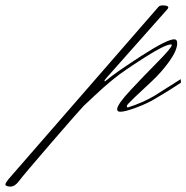

<svg xmlns="http://www.w3.org/2000/svg" viewBox="-322 -413 692 713"><path d="M-291 253 266 -387Q271 -393 282 -393Q303 -393 303 -385Q303 -382 298 -377L71 -121Q66 -115 66 -113Q66 -111 67 -111Q69 -111 72 -114Q105 -142 201.5 -204.5Q298 -267 325 -267Q336 -267 336 -253Q336 -226 307 -185.5Q278 -145 242.5 -112Q207 -79 178 -51.5Q149 -24 149 -20Q149 -14 153 -14Q209 -32 251 -57L349 -119L350 -106Q305 -76 257 -48Q226 -29 184 -13.5Q142 2 125 2Q113 2 113 -7Q113 -25 163.5 -79Q214 -133 265 -184.5Q316 -236 316 -246Q316 -248 313 -248Q291 -248 213.5 -198.5Q136 -149 104 -123Q85 -108 64 -89.5Q43 -71 29.5 -58Q16 -45 3.5 -33.5Q-9 -22 -11 -20Q-25 -6 -130 115.5Q-235 237 -252 260Q-267 280 -284 280Q-302 279 -302 272Q-302 267 -291 253Z"/></svg>

Font: Herr Von Muellerhoff
Style: Regular
Weight: 400
Designer: Alejandro Paul
Foundry: Alejandro Paul
Version: Version 1.000